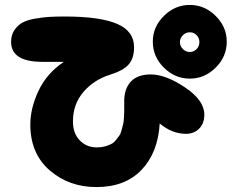

<svg xmlns="http://www.w3.org/2000/svg" viewBox="-20 -767 959 779"><path d="M371 -8Q488 -8 554.5 -78Q621 -148 628 -266Q678 -224 735 -224Q767 -224 788 -245Q809 -266 809 -302Q809 -360 730.5 -412.5Q652 -465 592 -465Q538 -465 511 -436Q484 -407 484 -357V-338Q484 -319 484 -314Q484 -309 483 -290.5Q482 -272 480 -265Q478 -258 474 -241.5Q470 -225 464.5 -217.5Q459 -210 450.5 -199Q442 -188 431 -182.5Q420 -177 405.5 -173Q391 -169 373 -169Q331 -169 303.5 -197.5Q276 -226 276 -274Q276 -345 319 -394.5Q362 -444 427 -464Q481 -481 502.5 -506Q524 -531 524 -575Q524 -641 454.5 -670.5Q385 -700 243 -700Q206 -700 180.5 -698.5Q155 -697 123 -691.5Q91 -686 71.5 -675.5Q52 -665 38.5 -645Q25 -625 25 -597Q25 -516 153 -516H239Q170 -470 136.5 -399Q103 -328 103 -262Q103 -144 181.5 -76Q260 -8 371 -8ZM900 -598Q900 -658 855 -702.5Q810 -747 750 -747Q690 -747 645 -702.5Q600 -658 600 -598Q600 -537 645 -492.5Q690 -448 750 -448Q810 -448 855 -492.5Q900 -537 900 -598ZM777.5 -567.5Q766 -556 750 -556Q734 -556 722 -568Q710 -580 710 -596Q710 -612 722 -624Q734 -636 750 -636Q766 -636 777.5 -624.5Q789 -613 789 -596Q789 -579 777.5 -567.5Z"/></svg>

Font: Cherry Bomb
Style: Regular
Weight: 400
Designer: satsuyako
Foundry: satsuyako
Version: Version 4.0